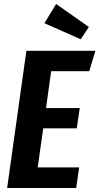

<svg xmlns="http://www.w3.org/2000/svg" viewBox="-20 -948 501 968"><path d="M430 -589H238L212 -403H382L367 -301H198L170 -104H379L364 0H16L113 -692H461ZM428 -812 387 -750 204 -831 263 -928Z"/></svg>

Font: Fira Sans Compressed SemiBold
Style: Italic
Weight: 600
Width: 1
Italic angle: -8°
Designer: bBox Type GmbH & Carrois Corporate GbR & Edenspiekermann AG
Foundry: bBox Type GmbH & Carrois Corporate GbR & Edenspiekermann AG
Version: Version 4.301